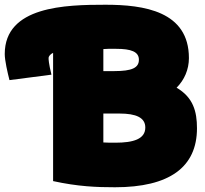

<svg xmlns="http://www.w3.org/2000/svg" viewBox="-35 -751 866 810"><path d="M-15 -523C-15 -496 -3 -444 5 -413L182 -436C170 -486 170 -500 170 -506C170 -514 178 -523 189 -528V13C294 36 373 39 450 39C679 39 796 -45 796 -210C796 -281 780 -340 710 -381C743 -414 762 -458 762 -506C762 -704 572 -731 410 -731C241 -731 -15 -725 -15 -523ZM401 -150V-272H469C539 -272 578 -255 578 -213C578 -164 527 -149 452 -149C432 -149 418 -149 401 -150ZM455 -545C518 -545 551 -533 551 -499C551 -465 522 -451 447 -451H401V-544C428 -546 426 -545 455 -545Z"/></svg>

Font: Repo ExtraBlack
Style: Regular
Weight: 400
Designer: Stefan Peev
Foundry: Context Ltd
Version: Version 001.502